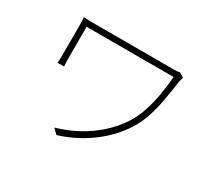

<svg xmlns="http://www.w3.org/2000/svg" viewBox="-136 -915 1273 1164"><g transform="rotate(30 500.0 -333.0)"><path d="M855 -665Q854 -662 852 -655.5Q850 -649 848.5 -643.5Q847 -638 846 -634Q837 -570 825.5 -503.5Q814 -437 794.5 -375Q775 -313 741 -259Q681 -164 582.5 -91Q484 -18 364 19L330 -14Q408 -36 477.5 -73.5Q547 -111 605 -163Q663 -215 705 -279Q736 -327 756 -387Q776 -447 787 -512.5Q798 -578 803 -641Q792 -641 757.5 -641Q723 -641 673 -641Q623 -641 564.5 -641Q506 -641 447.5 -641Q389 -641 337 -641Q285 -641 247 -641Q209 -641 194 -641Q194 -633 194 -610Q194 -587 194 -556.5Q194 -526 194 -496.5Q194 -467 194 -444.5Q194 -422 194 -414Q194 -404 194.5 -391.5Q195 -379 196 -364H150Q152 -379 152.5 -392Q153 -405 153 -414Q153 -424 153 -452.5Q153 -481 153 -516.5Q153 -552 153 -583.5Q153 -615 153 -630Q153 -644 152.5 -656.5Q152 -669 150 -683Q167 -682 190 -681.5Q213 -681 244 -681Q250 -681 280 -681Q310 -681 355.5 -681Q401 -681 454.5 -681Q508 -681 562 -681Q616 -681 663.5 -681Q711 -681 743.5 -681Q776 -681 785 -681Q794 -681 805 -682Q816 -683 823 -685Z"/></g></svg>

Font: Noto Sans JP Thin ExtraLight
Style: Regular
Weight: 250
Version: Version 2.004-H2;hotconv 1.0.118;makeotfexe 2.5.65603